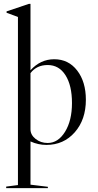

<svg xmlns="http://www.w3.org/2000/svg" viewBox="-20 -741 506 995"><path d="M425 -224Q425 -121 367.5 -55.5Q310 10 220 10Q178 10 138 -8V216L228 227V234H12V226L73 218V-653L14 -675V-682L130 -721H138V-377Q190 -434 261 -434Q335 -434 380 -375.5Q425 -317 425 -224ZM227 0Q281 0 317 -58Q353 -116 353 -207Q353 -298 319.5 -351Q286 -404 227 -404Q170 -404 138 -362V-71Q138 -42 164.5 -21Q191 0 227 0Z"/></svg>

Font: Libre Caslon Display
Style: Regular
Weight: 400
Designer: Pablo Impallari, Rodrigo Fuenzalida
Foundry: Pablo Impallari, Rodrigo Fuenzalida
Version: Version 1.002